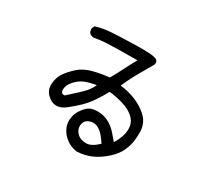

<svg xmlns="http://www.w3.org/2000/svg" viewBox="-155 -950 1311 1230"><g transform="rotate(30 500.0 -335.0)"><path d="M534 55Q509 51 486.5 41Q464 31 441.5 10.5Q419 -10 405.5 -39Q392 -68 394.5 -101Q397 -134 410 -158.5Q423 -183 443.5 -204.5Q464 -226 490.5 -231.5Q517 -237 545 -234Q573 -231 596.5 -220.5Q620 -210 640.5 -193.5Q661 -177 678.5 -155.5Q696 -134 712 -116Q733 -149 744.5 -186.5Q756 -224 749.5 -259Q743 -294 711 -320.5Q679 -347 630 -361.5Q581 -376 528 -382Q505 -339 476.5 -297Q448 -255 414.5 -223Q381 -191 343.5 -161.5Q306 -132 271 -134Q236 -136 206 -167Q176 -198 180 -244Q184 -290 205.5 -322Q227 -354 265.5 -389.5Q304 -425 362.5 -440.5Q421 -456 483 -462Q509 -507 532.5 -554Q556 -601 581 -646Q401 -645 354.5 -642Q308 -639 263 -631Q246 -633 234 -643Q223 -656 225 -678L234 -697Q286 -713 341 -717Q396 -721 516 -724Q636 -727 668 -716.5Q700 -706 688 -674Q638 -589 613.5 -544Q589 -499 569 -452Q622 -446 670 -428.5Q718 -411 756.5 -382Q795 -353 809.5 -322.5Q824 -292 825 -262.5Q826 -233 822 -195Q818 -157 799.5 -114.5Q781 -72 735.5 -31Q690 10 640.5 31.5Q591 53 534 55ZM649 -68Q634 -90 615.5 -113Q597 -136 571.5 -149.5Q546 -163 516.5 -155Q487 -147 477.5 -125.5Q468 -104 473 -81.5Q478 -59 500 -40Q522 -21 561.5 -21Q601 -21 649 -68ZM290 -218Q378 -296 400.5 -322.5Q423 -349 435 -378Q388 -370 353.5 -356.5Q319 -343 290 -310.5Q261 -278 261 -246Q261 -214 290 -218Z"/></g></svg>

Font: Kosefont JP
Style: Regular
Weight: 400
Designer: Nozomi Seto 瀬戸のぞみ
Version: Version 3.00;June 19, 2020